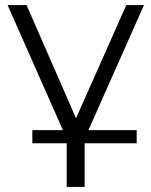

<svg xmlns="http://www.w3.org/2000/svg" viewBox="-20 -546 599 760"><path d="M315 3V194H244V3L10 -526H85L281 -78L480 -526H550ZM108 -31H521V21H108Z"/></svg>

Font: APTA Sans Regular
Style: Regular
Weight: 400
Version: Version 7.200